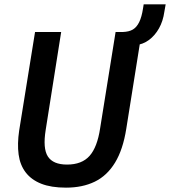

<svg xmlns="http://www.w3.org/2000/svg" viewBox="-20 -852 781 882"><path d="M283 10Q215 10 169.5 -8Q124 -26 98 -60Q72 -94 65.5 -142.5Q59 -191 68 -252L141 -705H261L190 -256Q176 -170 200 -133Q224 -96 288 -96Q356 -96 391.5 -136Q427 -176 440 -263L511 -705H631L560 -260Q545 -165 508.5 -105Q472 -45 415.5 -17.5Q359 10 283 10ZM601 -644 541 -686 544 -705Q573 -706 590.5 -716.5Q608 -727 619.5 -750.5Q631 -774 637 -813L640 -832H741L735 -798Q729 -755 710.5 -722Q692 -689 664.5 -668.5Q637 -648 601 -644Z"/></svg>

Font: Nunito Sans 10pt Condensed
Style: Bold Italic
Weight: 700
Width: 3
Italic angle: -9°
Designer: Vernon Adams
Foundry: Vernon Adams
Version: Version 3.101;gftools[0.9.27]